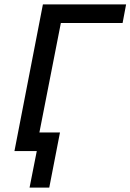

<svg xmlns="http://www.w3.org/2000/svg" viewBox="-20 -690 596 877"><path d="M115 167 148 0H46L176 -670H556L540 -585H258L160 -85H254L205 167Z"/></svg>

Font: Lode Dark Term
Style: Bold Italic
Weight: 700
Italic angle: -11°
Monospace: yes
Designer: Belleve Invis
Foundry: Belleve Invis
Version: Version 29.2.0